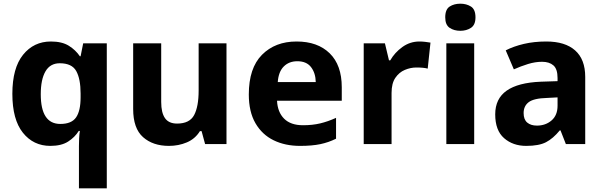

<svg xmlns="http://www.w3.org/2000/svg" viewBox="-20 -781 3264 1041"><path d="M408 11Q408 -8 409 -30Q410 -52 413 -71H407Q386 -37 349.5 -13.5Q313 10 253 10Q161 10 104 -61.5Q47 -133 47 -272Q47 -412 105 -484Q163 -556 256 -556Q316 -556 353 -533Q390 -510 413 -476H417L431 -546H559V240H408ZM307 -109Q368 -109 392.5 -144.5Q417 -180 417 -253V-274Q417 -353 393.5 -395.5Q370 -438 304 -438Q252 -438 226.5 -394Q201 -350 201 -270Q201 -109 307 -109Z M1208 -546V0H1092L1073 -70H1064Q1038 -28 993 -9Q948 10 896 10Q809 10 755.5 -37.5Q702 -85 702 -190V-546H854V-228Q854 -170 874.5 -140.5Q895 -111 940 -111Q1008 -111 1032.5 -157Q1057 -203 1057 -290V-546Z M1588 -556Q1702 -556 1767.5 -492Q1833 -428 1833 -308V-235H1482Q1485 -173 1520.5 -137.5Q1556 -102 1623 -102Q1674 -102 1716 -112Q1758 -122 1802 -142V-29Q1762 -9 1717 0.5Q1672 10 1607 10Q1526 10 1463.5 -20.5Q1401 -51 1365 -113Q1329 -175 1329 -269Q1329 -412 1400.5 -484Q1472 -556 1588 -556ZM1592 -449Q1547 -449 1518.5 -420.5Q1490 -392 1486 -336H1692Q1691 -385 1666.5 -417Q1642 -449 1592 -449Z M2254 -556Q2269 -556 2286 -554Q2303 -552 2314 -550L2299 -409Q2288 -412 2273 -413.5Q2258 -415 2237 -415Q2206 -415 2175 -402Q2144 -389 2123.5 -359Q2103 -329 2103 -277V0H1952V-546H2067L2089 -454H2096Q2120 -496 2161.5 -526Q2203 -556 2254 -556Z M2476 -761Q2509 -761 2533.5 -745.5Q2558 -730 2558 -687Q2558 -646 2533.5 -630Q2509 -614 2476 -614Q2442 -614 2418 -630Q2394 -646 2394 -687Q2394 -730 2418 -745.5Q2442 -761 2476 -761ZM2551 -546V0H2400V-546Z M2942 -556Q3044 -556 3098.5 -507.5Q3153 -459 3153 -364V0H3048L3019 -74H3015Q2979 -30 2940.5 -10Q2902 10 2833 10Q2761 10 2713 -32Q2665 -74 2665 -161Q2665 -246 2727 -289.5Q2789 -333 2912 -338L3003 -341V-358Q3003 -407 2980.5 -426.5Q2958 -446 2919 -446Q2882 -446 2843 -434Q2804 -422 2766 -405L2722 -508Q2765 -530 2820.5 -543Q2876 -556 2942 -556ZM2946 -250Q2874 -248 2846.5 -227Q2819 -206 2819 -168Q2819 -133 2838.5 -116.5Q2858 -100 2891 -100Q2938 -100 2970.5 -128Q3003 -156 3003 -208V-253Z"/></svg>

Font: Noto Sans Georgian Bold
Style: Regular
Weight: 700
Designer: Monotype Design Team, Akaki Razmadze
Foundry: Google LLC
Version: Version 2.005; ttfautohint (v1.8.4.7-5d5b)